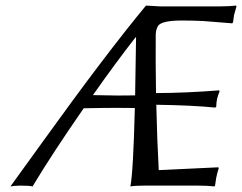

<svg xmlns="http://www.w3.org/2000/svg" viewBox="-20 -668 871 691"><path d="M281.2 -278.3Q166.5 -112.8 97.2 2.9Q85 0 53.2 0Q29.8 0.5 17.6 2.9Q56.6 -50.3 134.3 -158.7Q359.9 -472.2 503.4 -645.5L505.9 -647.9Q507.8 -647.9 556.2 -645H769Q805.2 -645 829.6 -647.9L831.1 -645Q823.2 -617.2 822.3 -613.8Q820.3 -603 818.8 -587.9L815.9 -584L712.4 -592.3Q673.3 -594.2 635.3 -594.2Q564.5 -594.2 549.8 -576.2Q542 -565.4 540.5 -545.4Q539.6 -445.8 541.5 -333Q651.4 -333.5 768.1 -342.8L770.5 -339.8Q764.6 -325.7 761.2 -312Q758.3 -297.4 758.3 -284.2L754.9 -280.8Q672.9 -289.1 542.5 -291Q545.4 -163.1 551.3 -55.7L766.1 -65.9L767.1 -62Q761.7 -45.9 758.3 -28.8Q757.8 -25.4 753.9 0L751.5 2.9Q727.5 0 691.9 0H555.2H553.7H500Q466.8 0 449.2 2.9Q459.5 -47.9 465.3 -279.3Q432.1 -279.8 399.4 -279.8Q351.1 -279.8 281.2 -278.3ZM466.3 -324.7Q468.3 -417.5 469.7 -533.7H467.8Q395 -440.4 314.5 -325.7Q397.9 -324.2 403.8 -324.2Q428.2 -324.2 466.3 -324.7Z"/></svg>

Font: Linux Biolinum Capitals O
Style: Italic Samll Caps
Weight: 400
Italic angle: -12°
Designer: Philipp H. Poll
Foundry: Philipp H. Poll
Version: Version 0.6.2